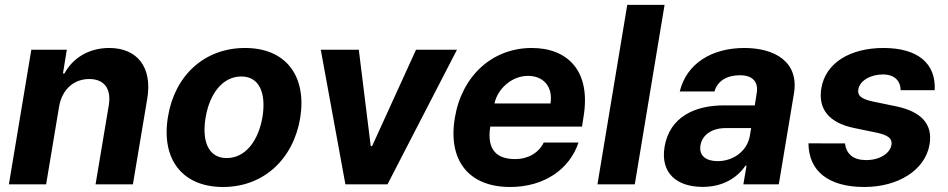

<svg xmlns="http://www.w3.org/2000/svg" viewBox="-20 -747 3840 778"><path d="M219.5 -315.3C231.5 -385.7 280.2 -426.8 341.6 -426.8C402.7 -426.8 431.8 -387.1 420.8 -320.3L367.2 0H518.5L576.7 -347.3C598 -474.8 535.9 -552.6 422.6 -552.6C341.3 -552.6 275.6 -513.1 241.1 -449.2H235.1L250.7 -545.5H106.9L16 0H166.9Z M883.9 10.7C1047.9 10.7 1168.3 -101.6 1196.4 -268.5C1223.7 -438.2 1139.2 -552.6 973 -552.6C807.9 -552.6 687.5 -440.7 660.5 -273.1C632.5 -103.7 717 10.7 883.9 10.7ZM812.9 -269.2C828.5 -365.4 881 -437.1 957.7 -437.1C1032.3 -437.1 1058.6 -367.9 1043.7 -273.8C1027.7 -177.6 975.1 -106.5 898.8 -106.5C823.9 -106.5 797.6 -175.4 812.9 -269.2Z M1831.7 -545.5H1665.8L1487.9 -155.2H1482.2L1433.9 -545.5H1279.8L1379.6 0H1550.1Z M2046.9 10.7C2186.8 10.7 2288.4 -62.5 2324.2 -169.4H2183.2C2162.6 -126.8 2118.6 -102.3 2068.2 -102.3C1991.1 -102.3 1952.1 -141.3 1966.6 -234H2338.4L2344.8 -275.6C2375 -460.9 2279.1 -552.6 2134.6 -552.6C1974.1 -552.6 1851.2 -438.6 1823.2 -270.2C1794 -97.3 1878.9 10.7 2046.9 10.7ZM1983.7 -327.8C1996.4 -387.8 2054.3 -439.6 2119.3 -439.6C2184.7 -439.6 2221.2 -392.8 2210.6 -327.8Z M2672.9 -727.3H2521.7L2400.9 0H2552.2Z M2827.1 10.3C2907.7 10.3 2965.9 -24.9 3000.7 -75.6H3005L2992.2 0H3135.7L3197.1 -367.9C3218.8 -497.9 3117.2 -552.6 2996.4 -552.6C2865.4 -552.6 2762.4 -490.8 2734.4 -376.4H2875C2887.1 -418.3 2924.4 -442.1 2978.3 -442.1C3029.5 -442.1 3053.3 -415.5 3046.5 -371.4L3038.4 -320H2913.4C2796.2 -320 2693.5 -273.8 2672.9 -152.3C2655.2 -44.7 2723.4 10.3 2827.1 10.3ZM2818.2 -157.3C2824.9 -199.9 2863.6 -228.3 2921.9 -228H3023.8L3018.1 -195C3007.8 -137.4 2954.2 -94.1 2887.8 -94.1C2840.6 -94.1 2811.8 -116.1 2818.2 -157.3Z M3629.6 -381.4H3767.4C3773.4 -490.4 3698.5 -552.6 3560 -552.6C3424.4 -552.6 3325.3 -491.8 3308.2 -389.9C3294 -305 3339.1 -248.9 3442.5 -228L3533.4 -209.2C3579.9 -198.9 3595.9 -185.4 3592.3 -160.5C3587 -125 3543 -97.3 3487.6 -98.4C3439.3 -98.7 3409.4 -121.4 3404.1 -165.8L3256 -166.2C3256.7 -54.7 3335.9 10.7 3481.9 10.7C3619.7 10.7 3729 -57.5 3746.8 -162.3C3759.9 -244.3 3713.8 -294.4 3611.5 -316.1L3515.6 -335.9C3467 -346.6 3453.8 -361.5 3458.1 -384.6C3463.4 -420.1 3507.5 -445.3 3557.5 -445.3C3605.5 -445.3 3628.9 -418.7 3629.6 -381.4Z"/></svg>

Font: Magic Ui Pro
Style: Bold Italic
Weight: 700
Italic angle: -9.39999°
Designer: Stefan Endress, Andreas Faust
Version: Version 1.000;FEAKit 1.0